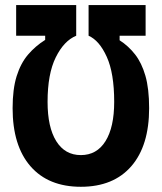

<svg xmlns="http://www.w3.org/2000/svg" viewBox="-20 -713 626 743"><path d="M154.8 -603.5 274.9 -574.7Q227.5 -555.2 195.8 -491.1Q164.1 -427.1 164.1 -318.8Q164.1 -220.6 197.7 -166.7Q231.4 -112.8 292.9 -112.8Q354.5 -112.8 388.2 -166.7Q421.9 -220.6 421.9 -318.9Q421.9 -429.7 393.1 -493.2Q364.3 -556.6 322.8 -574.7L442.9 -599.6V-557.1Q477.1 -535.2 502.7 -502.4Q528.3 -469.7 542.7 -419.7Q557.1 -369.6 557.1 -294.4Q557.1 -149.2 488.1 -69.7Q419 9.8 293 9.8Q167 9.8 97.9 -69.7Q28.8 -149.2 28.8 -294.4Q28.8 -368.2 44.4 -418.2Q60.1 -468.3 88.4 -501.5Q116.7 -534.7 154.8 -558.6ZM42.5 -693.4H274.9V-574.7H42.5ZM322.8 -693.4H543.5V-574.7H322.8Z"/></svg>

Font: Cascadia Code
Style: Regular
Weight: 400
Monospace: yes
Designer: Aaron Bell
Foundry: Saja Typeworks
Version: Version 2106.017